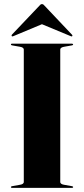

<svg xmlns="http://www.w3.org/2000/svg" viewBox="-20 -912 408 932"><path d="M272.5 -29Q272.5 -23 278 -19.5Q283.5 -16 294 -14.5L328 -8.5Q335 -7.5 335 -4Q335 -2 333.5 -1Q332 0 329.5 0H38.5Q35.5 0 34.2 -1Q33 -2 33 -4Q33 -7.5 40 -8.5L74 -14.5Q85 -16 90.2 -19.5Q95.5 -23 95.5 -29V-671Q95.5 -677 90.2 -680.5Q85 -684 74 -685.5L40 -691.5Q33 -692.5 33 -696Q33 -697.5 34.2 -698.8Q35.5 -700 38.5 -700H329.5Q332 -700 333.5 -698.8Q335 -697.5 335 -696Q335 -692.5 328 -691.5L294 -685.5Q283.5 -684 278 -680.5Q272.5 -677 272.5 -671ZM222 -810.5H145L322 -737Q328 -734 330 -736Q331.5 -737.5 331.5 -739.5Q331.5 -741.5 329 -744L196.5 -884Q193 -888 190.5 -890Q188 -892 183.5 -892Q179.5 -892 177 -890Q174.5 -888 171 -884L38 -744Q36 -741.5 36.2 -739.5Q36.5 -737.5 37.5 -736Q40 -734 46 -737Z"/></svg>

Font: Fraunces 120pt
Style: Bold
Weight: 700
Version: Version 1.000;[b76b70a41]